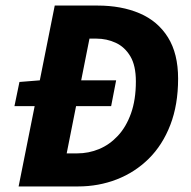

<svg xmlns="http://www.w3.org/2000/svg" viewBox="-20 -671 687 691"><path d="M32 -289 50 -376 125 -382H398L380 -289ZM47 0 177 -651H331Q417 -651 482.5 -623Q548 -595 584.5 -536.5Q621 -478 621 -388Q621 -294 593 -221.5Q565 -149 515.5 -100Q466 -51 400.5 -25.5Q335 0 261 0ZM220 -119H258Q299 -119 336.5 -134.5Q374 -150 404 -182Q434 -214 451.5 -263Q469 -312 469 -378Q469 -435 449 -468.5Q429 -502 396.5 -517Q364 -532 327 -532H302Z"/></svg>

Font: Source Sans 3 ExtraLight ExtraBold
Style: Italic
Weight: 800
Italic angle: -11°
Version: Version 3.052;hotconv 1.1.0;makeotfexe 2.6.0